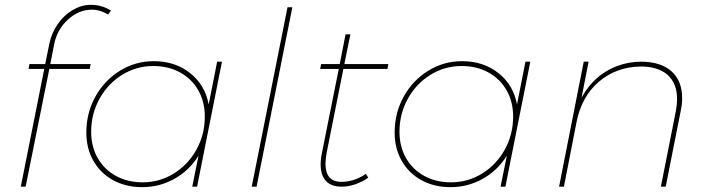

<svg xmlns="http://www.w3.org/2000/svg" viewBox="-20 -772 2918 794"><path d="M439 -728 427 -712Q394 -732 360 -732Q306 -732 261 -691Q216 -650 204 -589L188 -507H355L351 -487H184L86 0H66L163 -487H98L102 -507H167L184 -591Q193 -635 218.5 -672Q244 -709 280.5 -730.5Q317 -752 355 -752Q402 -752 439 -728Z M337 -224Q337 -305 374.5 -372.5Q412 -440 476 -479.5Q540 -519 616 -519Q704 -519 766 -470Q828 -421 843 -340L878 -517H898L795 0H775L801 -128Q762 -66 700.5 -32Q639 2 568 2Q501 2 448.5 -26.5Q396 -55 366.5 -106.5Q337 -158 337 -224ZM827 -290Q827 -351 800 -398.5Q773 -446 724.5 -472.5Q676 -499 614 -499Q544 -499 485 -462.5Q426 -426 391.5 -363.5Q357 -301 357 -227Q357 -166 384 -118.5Q411 -71 459.5 -44.5Q508 -18 570 -18Q640 -18 699 -54.5Q758 -91 792.5 -153.5Q827 -216 827 -290Z M1189 -742 1041 0H1021L1169 -742Z M1331 -141Q1326 -113 1326 -95Q1326 -20 1392 -20Q1445 -20 1493 -53L1503 -37Q1447 0 1393 0Q1350 0 1328 -23.5Q1306 -47 1306 -92Q1306 -115 1312 -143L1381 -487H1304L1308 -507H1385L1409 -630H1429L1404 -507H1586L1582 -487H1400Z M1612 -224Q1612 -305 1649.5 -372.5Q1687 -440 1751 -479.5Q1815 -519 1891 -519Q1979 -519 2041 -470Q2103 -421 2118 -340L2153 -517H2173L2070 0H2050L2076 -128Q2037 -66 1975.5 -32Q1914 2 1843 2Q1776 2 1723.5 -26.5Q1671 -55 1641.5 -106.5Q1612 -158 1612 -224ZM2102 -290Q2102 -351 2075 -398.5Q2048 -446 1999.5 -472.5Q1951 -499 1889 -499Q1819 -499 1760 -462.5Q1701 -426 1666.5 -363.5Q1632 -301 1632 -227Q1632 -166 1659 -118.5Q1686 -71 1734.5 -44.5Q1783 -18 1845 -18Q1915 -18 1974 -54.5Q2033 -91 2067.5 -153.5Q2102 -216 2102 -290Z M2801 -366Q2801 -342 2795 -313L2733 0H2713L2775 -313Q2780 -341 2780 -362Q2780 -427 2741 -462Q2702 -497 2629 -497Q2528 -495 2456.5 -434Q2385 -373 2364 -266L2312 0H2292L2394 -517H2414L2385 -368Q2423 -438 2486 -476.5Q2549 -515 2629 -517Q2712 -517 2756.5 -477.5Q2801 -438 2801 -366Z"/></svg>

Font: Gontserrat Thin
Style: Italic
Weight: 250
Italic angle: -11.3°
Designer: Julieta Ulanovsky
Foundry: Julieta Ulanovsky
Version: Version 6.001